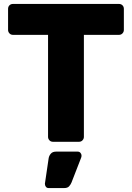

<svg xmlns="http://www.w3.org/2000/svg" viewBox="-20 -720 670 975"><path d="M249 0Q238 0 231 -7.5Q224 -15 224 -25V-543H46Q35 -543 28 -550.5Q21 -558 21 -568V-675Q21 -686 28 -693Q35 -700 46 -700H584Q595 -700 602 -693Q609 -686 609 -675V-568Q609 -558 602 -550.5Q595 -543 584 -543H406V-25Q406 -15 399 -7.5Q392 0 381 0ZM227 235Q218 235 213 228.5Q208 222 208 213L227 84Q229 71 238 60.5Q247 50 264 50H375Q383 50 388.5 56Q394 62 394 70Q394 76 392 81L343 207Q339 217 331 226Q323 235 306 235Z"/></svg>

Font: Rubik
Style: Bold
Weight: 700
Designer: Hubert and Fischer
Foundry: Hubert and Fischer
Version: Version 2.300;gftools[0.9.30]